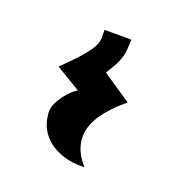

<svg xmlns="http://www.w3.org/2000/svg" viewBox="-63 -85 332 363"><g transform="rotate(20 102.5 96.5)"><path d="M143 225C126 206 120 188 120 172C120 138 147 111 162 96L178 82L120 43C134 21 142 6 143 -13L144 -32H90V-14C90 0 75 20 47 48L32 63L82 93C70 98 44 128 44 148C45 206 98 225 133 225Z"/></g></svg>

Font: Mint Spirit No2
Style: Bold
Weight: 700
Designer: HARENDAL Hirwen
Foundry: Arkandis Digital Foundry.
Version: Version 1.004;FFEdit